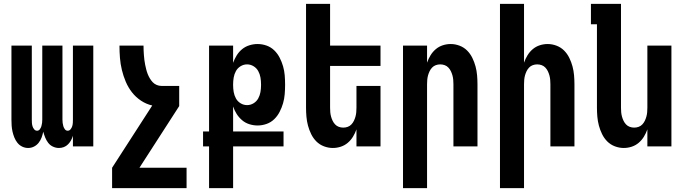

<svg xmlns="http://www.w3.org/2000/svg" viewBox="-20 -755 3540 990"><path d="M125 8Q109 8 94.5 1Q80 -6 70 -18.5Q60 -31 54 -46Q48 -61 44.5 -76.5Q41 -92 40 -107.5Q39 -123 39 -139V-520H144V-139Q144 -130 144.5 -121.5Q145 -113 147.5 -104.5Q150 -96 156 -88.5Q162 -81 171 -81Q180 -81 185.5 -88.5Q191 -96 193.5 -104.5Q196 -113 197 -121.5Q198 -130 198 -139V-520H302V-139Q302 -130 303 -121.5Q304 -113 306.5 -104.5Q309 -96 314.5 -88.5Q320 -81 329 -81Q338 -81 344 -88.5Q350 -96 352.5 -104.5Q355 -113 355.5 -121.5Q356 -130 356 -139V-520H461V0H356V-55Q352 -42 346 -31Q340 -20 330.5 -10.5Q321 -1 309 3.5Q297 8 284 8Q268 8 253 1Q238 -6 228.5 -18.5Q219 -31 213 -46Q207 -61 203 -76Q200 -61 194.5 -46Q189 -31 179 -18.5Q169 -6 155 1Q141 8 125 8Z M942 215H558V110L765 -211Q734 -218 707 -236Q680 -254 660.5 -279Q641 -304 628.5 -333.5Q616 -363 608.5 -394Q601 -425 598.5 -456.5Q596 -488 596 -520H720Q720 -508 720.5 -495.5Q721 -483 722 -470.5Q723 -458 724.5 -445.5Q726 -433 728.5 -421Q731 -409 734 -397Q737 -385 741.5 -373.5Q746 -362 752.5 -351Q759 -340 767.5 -331Q776 -322 788 -317Q800 -312 812 -312H904V-208L699 110H942Z M1058 215V0H1027V-77H1058V-520H1182V-431Q1189 -451 1200.5 -469.5Q1212 -488 1228.5 -501.5Q1245 -515 1266 -521.5Q1287 -528 1308 -528Q1332 -528 1354.5 -520Q1377 -512 1394 -495.5Q1411 -479 1422 -457.5Q1433 -436 1439.5 -413.5Q1446 -391 1448 -367.5Q1450 -344 1450 -320V-316Q1450 -293 1448 -269Q1446 -245 1439.5 -222.5Q1433 -200 1422 -178.5Q1411 -157 1394 -140.5Q1377 -124 1354.5 -116Q1332 -108 1308 -108Q1287 -108 1266 -114.5Q1245 -121 1228.5 -135Q1212 -149 1200.5 -167Q1189 -185 1182 -206V-77H1442V0H1182V215ZM1254 -213Q1272 -213 1287.5 -222.5Q1303 -232 1311.5 -247.5Q1320 -263 1323 -280.5Q1326 -298 1326 -316V-320Q1326 -338 1323 -355.5Q1320 -373 1311.5 -388.5Q1303 -404 1287.5 -413.5Q1272 -423 1254 -423Q1236 -423 1220.5 -413.5Q1205 -404 1196.5 -388.5Q1188 -373 1185 -355.5Q1182 -338 1182 -320V-316Q1182 -298 1185 -280.5Q1188 -263 1196.5 -247.5Q1205 -232 1220.5 -222.5Q1236 -213 1254 -213Z M1696 8Q1673 8 1650.5 -0.5Q1628 -9 1611.5 -25.5Q1595 -42 1584.5 -63.5Q1574 -85 1568 -107.5Q1562 -130 1560 -153.5Q1558 -177 1558 -200V-735H1682V-520H1942V-415H1682V-200Q1682 -188 1683 -176.5Q1684 -165 1687 -154Q1690 -143 1695 -132.5Q1700 -122 1708 -113.5Q1716 -105 1727 -101Q1738 -97 1750 -97Q1762 -97 1773 -101Q1784 -105 1792 -113.5Q1800 -122 1805 -132.5Q1810 -143 1813 -154Q1816 -165 1817 -176.5Q1818 -188 1818 -200V-312H1942V0H1818V-88Q1811 -68 1800 -50Q1789 -32 1773 -18.5Q1757 -5 1737 1.5Q1717 8 1696 8Z M2058 215V-520H2182V-432Q2189 -452 2200 -470Q2211 -488 2227 -501.5Q2243 -515 2263 -521.5Q2283 -528 2304 -528Q2327 -528 2349.5 -519.5Q2372 -511 2388.5 -494.5Q2405 -478 2415.5 -456.5Q2426 -435 2432 -412.5Q2438 -390 2440 -366.5Q2442 -343 2442 -320V0H2318V-320Q2318 -332 2317 -343.5Q2316 -355 2313 -366Q2310 -377 2305 -387.5Q2300 -398 2292 -406.5Q2284 -415 2273 -419Q2262 -423 2250 -423Q2238 -423 2227 -419Q2216 -415 2208 -406.5Q2200 -398 2195 -387.5Q2190 -377 2187 -366Q2184 -355 2183 -343.5Q2182 -332 2182 -320V215Z M2558 215V-735H2682V-432Q2689 -452 2700 -470Q2711 -488 2727 -501.5Q2743 -515 2763 -521.5Q2783 -528 2804 -528Q2827 -528 2849.5 -519.5Q2872 -511 2888.5 -494.5Q2905 -478 2915.5 -456.5Q2926 -435 2932 -412.5Q2938 -390 2940 -366.5Q2942 -343 2942 -320V0H2818V-320Q2818 -332 2817 -343.5Q2816 -355 2813 -366Q2810 -377 2805 -387.5Q2800 -398 2792 -406.5Q2784 -415 2773 -419Q2762 -423 2750 -423Q2738 -423 2727 -419Q2716 -415 2708 -406.5Q2700 -398 2695 -387.5Q2690 -377 2687 -366Q2684 -355 2683 -343.5Q2682 -332 2682 -320V215Z M3196 8Q3173 8 3150.5 -0.5Q3128 -9 3111.5 -25.5Q3095 -42 3084.5 -63.5Q3074 -85 3068 -107.5Q3062 -130 3060 -153.5Q3058 -177 3058 -200V-630H3027V-735H3182V-200Q3182 -188 3183 -176.5Q3184 -165 3187 -154Q3190 -143 3195 -132.5Q3200 -122 3208 -113.5Q3216 -105 3227 -101Q3238 -97 3250 -97Q3262 -97 3273 -101Q3284 -105 3292 -113.5Q3300 -122 3305 -132.5Q3310 -143 3313 -154Q3316 -165 3317 -176.5Q3318 -188 3318 -200V-520H3442V0H3318V-88Q3311 -68 3300 -50Q3289 -32 3273 -18.5Q3257 -5 3237 1.5Q3217 8 3196 8Z"/></svg>

Font: Iosevka Extrabold
Style: Regular
Weight: 800
Monospace: yes
Designer: Belleve Invis
Foundry: Belleve Invis
Version: Version 32.5.0; ttfautohint (v1.8.4)